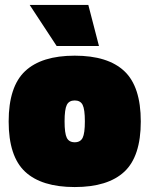

<svg xmlns="http://www.w3.org/2000/svg" viewBox="-20 -743 604 776"><path d="M81.5 -455.5Q148 -518 282 -518Q416 -518 482.5 -455.5Q549 -393 549 -252Q549 -111 482.5 -49Q416 13 282 13Q148 13 81.5 -49Q15 -111 15 -252Q15 -393 81.5 -455.5ZM250 -186Q259 -168 282 -168Q305 -168 314 -186Q323 -204 323 -252.5Q323 -301 314 -319Q305 -337 282 -337Q259 -337 250 -319Q241 -301 241 -252.5Q241 -204 250 -186ZM100 -723H337L380 -557H209Z"/></svg>

Font: Titillium Web
Style: Black
Weight: 900
Version: Version 1.001;PS 35.000;hotconv 1.0.70;makeotf.lib2.5.55311